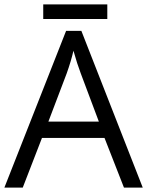

<svg xmlns="http://www.w3.org/2000/svg" viewBox="-20 -858 673 878"><path d="M432.1 -301.8 349.1 -522.9Q333 -564.9 315.9 -626Q305.2 -579.1 285.2 -522.9L201.2 -301.8ZM546.9 0 458 -227.1H171.9L84 0H0L282.2 -716.8H352.1L632.8 0ZM177.7 -837.9H470.7V-771H177.7Z"/></svg>

Font: OpenSans-Regular
Style: Regular
Weight: 400
Foundry: Ascender Corporation
Version: Version 1.10